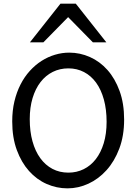

<svg xmlns="http://www.w3.org/2000/svg" viewBox="-20 -1011 753 1043"><path d="M654.3 -361.3Q654.3 -273.4 628.2 -204.1Q602.1 -134.8 558.8 -86.7Q515.6 -38.6 460.4 -13.2Q405.3 12.2 346.7 12.2Q287.6 12.2 233.4 -11.7Q179.2 -35.6 137.7 -82Q96.2 -128.4 71.3 -196Q46.4 -263.7 46.4 -351.6Q46.4 -410.2 58.3 -460.4Q70.3 -510.7 91.6 -552.2Q112.8 -593.8 142.1 -626Q171.4 -658.2 205.8 -680.2Q240.2 -702.1 278.6 -713.6Q316.9 -725.1 356.4 -725.1Q414.6 -725.1 468.5 -701.2Q522.5 -677.2 563.7 -630.9Q605 -584.5 629.6 -516.8Q654.3 -449.2 654.3 -361.3ZM559.1 -349.1Q559.1 -416.5 544.2 -470.5Q529.3 -524.4 502 -562Q474.6 -599.6 436.3 -619.6Q397.9 -639.6 351.6 -639.6Q305.2 -639.6 266.6 -620.4Q228 -601.1 200.2 -565.2Q172.4 -529.3 157 -478.3Q141.6 -427.2 141.6 -363.8Q141.6 -296.9 156.5 -243.2Q171.4 -189.5 199 -151.6Q226.6 -113.8 265.1 -93.5Q303.7 -73.2 351.6 -73.2Q396.5 -73.2 434.6 -92Q472.7 -110.8 500.2 -146.2Q527.8 -181.6 543.5 -232.9Q559.1 -284.2 559.1 -349.1ZM142.6 -781.2 308.6 -991.2H391.6L557.6 -781.2H484.4L350.1 -918L215.8 -781.2Z"/></svg>

Font: Andika FrenchTight
Style: Regular
Weight: 400
Designer: Victor Gaultney, Annie Olsen, Julie Remington, Don Collingsworth, Eric Hays, Becca Hirsbrunner
Foundry: SIL International
Version: Version 5.000 ; Dig1 Dig4Opn Dig7 LnSpcTght